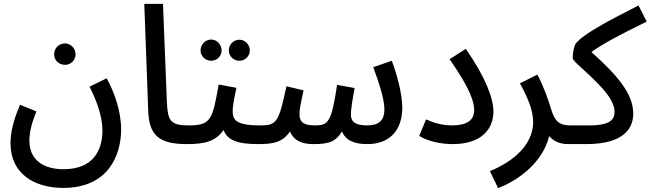

<svg xmlns="http://www.w3.org/2000/svg" viewBox="-20 -735 3341 986"><path d="M314 -402C343 -402 368 -426 368 -456C368 -487 343 -512 314 -512C282 -512 258 -487 258 -456C258 -426 282 -402 314 -402Z M34 1C34 156 155 230 304 230C541 230 602 56 602 -70C602 -165 567 -262 528 -333L440 -290C491 -189 506 -117 506 -65C506 32 463 134 306 134C200 134 131 84 131 -12C131 -57 142 -101 167 -163L83 -197C45 -110 34 -47 34 1Z M939 5C976 5 997 -17 997 -45C997 -71 982 -91 949 -91C855 -91 841 -115 837 -212L817 -715H721L741 -170C745 -48 787 5 939 5Z M1065 -423C1094 -423 1118 -447 1118 -476C1118 -506 1094 -532 1065 -532C1034 -532 1010 -506 1010 -476C1010 -447 1034 -423 1065 -423ZM1209 -423C1239 -423 1263 -447 1263 -476C1263 -506 1239 -531 1209 -531C1179 -531 1155 -506 1155 -476C1155 -447 1179 -423 1209 -423Z M939 5C1026 5 1085 -6 1128 -67C1147 -18 1193 5 1306 5C1343 5 1364 -17 1364 -45C1364 -71 1349 -91 1316 -91C1187 -91 1175 -122 1175 -165C1175 -198 1187 -250 1194 -284L1103 -301C1071 -121 1064 -91 949 -91Z M1306 5C1380 5 1432 -3 1469 -60C1492 -5 1544 5 1589 5C1664 5 1704 -5 1736 -60C1756 -14 1797 5 1867 5C1974 5 2046 -59 2046 -183C2046 -250 2019 -352 1992 -423L1897 -390C1926 -310 1954 -227 1954 -174C1954 -113 1922 -91 1865 -91C1796 -91 1782 -116 1782 -147C1782 -179 1794 -245 1801 -283L1711 -299C1682 -104 1665 -91 1597 -91C1534 -91 1518 -112 1518 -149C1519 -186 1530 -228 1539 -271L1451 -292C1411 -103 1399 -91 1316 -91Z M2133 -37C2175 -10 2244 5 2305 5C2454 5 2514 -74 2514 -162C2514 -232 2471 -342 2372 -484L2289 -431C2400 -272 2415 -207 2415 -170C2415 -117 2378 -91 2300 -91C2251 -91 2204 -105 2168 -122Z M2538 231C2653 187 2770 91 2800 -36C2822 -11 2853 5 2898 5C2936 5 2956 -17 2956 -45C2956 -71 2942 -91 2908 -91C2857 -91 2830 -108 2811 -172C2798 -216 2775 -284 2740 -352L2650 -307C2688 -238 2718 -170 2718 -109C2718 -23 2661 75 2496 144Z M2899 5H2990C3194 5 3232 -85 3232 -151C3232 -253 3152 -347 3017 -468C3078 -511 3152 -551 3301 -624L3259 -707C3083 -618 2984 -562 2942 -518C2928 -504 2921 -465 2921 -437C2921 -420 2985 -375 3057 -299C3114 -241 3136 -195 3136 -161C3136 -124 3118 -91 3006 -91H2909Z"/></svg>

Font: Noto Sans Arabic SemCond Med
Style: Regular
Weight: 500
Width: 4
Designer: Monotype Design Team, Nadine Chahine, Nizar Qandah and Khaled Hosny
Foundry: Monotype Imaging Inc.
Version: Version 2.012